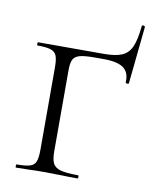

<svg xmlns="http://www.w3.org/2000/svg" viewBox="-72 -651 562 706"><g transform="rotate(10 209.5 -298.0)"><path d="M36 -12Q70 -12 86 -17Q102 -22 107.5 -36.5Q113 -51 113 -81V-387Q113 -417 107.5 -431Q102 -445 86 -450.5Q70 -456 36 -456Q34 -456 34 -462Q34 -468 36 -468H281Q326 -468 349.5 -478.5Q373 -489 384.5 -515Q396 -541 401 -593Q401 -596 406 -596Q408 -596 410.5 -594.5Q413 -593 413 -592L391 -378Q391 -375 385 -375Q379 -375 379 -379Q381 -416 358.5 -432.5Q336 -449 284 -449H250Q212 -449 194.5 -444Q177 -439 170.5 -426.5Q164 -414 164 -386V-85Q164 -53 171.5 -38.5Q179 -24 199.5 -18Q220 -12 265 -12Q268 -12 268 -6Q268 0 265 0Q230 0 211 -1L138 -2Q104 -2 87 -1L36 0Q34 0 34 -6Q34 -12 36 -12Z"/></g></svg>

Font: Cormorant SC Light
Style: Regular
Weight: 300
Designer: Christian Thalmann (Catharsis Fonts)
Foundry: Catharsis Fonts
Version: Version 4.000